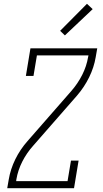

<svg xmlns="http://www.w3.org/2000/svg" viewBox="-20 -989 540 1009"><path d="M18 0 26 -46Q35 -100 60.5 -152Q86 -204 125 -248L355 -511Q389 -550 412 -595.5Q435 -641 443 -689L445 -698H174L156 -590H116L140 -735H491L483 -689Q474 -635 448.5 -583Q423 -531 385 -487L155 -224Q120 -185 97 -139.5Q74 -94 66 -46L65 -37H335L353 -145H393L369 0ZM321 -803 296 -827 437 -969 467 -941Z"/></svg>

Font: Iosevka Curly Slab XLtObl
Style: Regular
Weight: 200
Italic angle: -9°
Monospace: yes
Designer: Belleve Invis
Foundry: Belleve Invis
Version: Version 11.1.0; ttfautohint (v1.8.3)